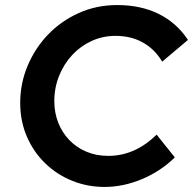

<svg xmlns="http://www.w3.org/2000/svg" viewBox="-20 -728 764 760"><path d="M409 -111Q514 -111 600 -195L672 -105Q616 -50 542 -19Q468 12 394 12Q326 12 265.5 -12.5Q205 -37 159 -81.5Q113 -126 86.5 -187Q60 -248 60 -321Q60 -398 89.5 -468Q119 -538 170.5 -591.5Q222 -645 292 -676.5Q362 -708 444 -708Q537 -708 608 -673Q679 -638 724 -570Q698 -548 673 -527Q648 -506 622 -484Q593 -533 546 -559.5Q499 -586 437 -586Q387 -586 343 -566Q299 -546 266 -510.5Q233 -475 214 -428Q195 -381 195 -327Q195 -282 210.5 -242.5Q226 -203 254.5 -173.5Q283 -144 322 -127.5Q361 -111 409 -111Z"/></svg>

Font: Rosa Sans SemiBold
Style: Italic
Weight: 600
Italic angle: -12°
Designer: Pentagram / MCKL
Foundry: Pentagram / MCKL
Version: Version 1.005;September 16, 2019;FontCreator 11.5.0.2425 64-